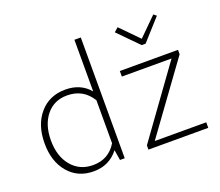

<svg xmlns="http://www.w3.org/2000/svg" viewBox="-123 -917 1267 1104"><g transform="rotate(-20 510.5 -364.5)"><path d="M63 -237Q63 -350 122.5 -419Q182 -488 280 -488Q374 -488 428 -423V-739H467V0H438L428 -61V-64Q371 10 275 10Q179 10 121 -58Q63 -126 63 -237ZM781 -578 661 -700 686 -722 794 -612 904 -721 921 -707 805 -578ZM612 0V-26L916 -447H612V-481H968V-454L663 -34H978V0ZM103 -241Q103 -144 152.5 -84.5Q202 -25 284 -25Q379 -25 428 -106V-369Q377 -453 278 -453Q198 -453 150.5 -394.5Q103 -336 103 -241Z"/></g></svg>

Font: Cantarell Light
Style: Regular
Weight: 300
Designer: Dave Crossland, Nikolaus Waxweiler, Florian Fecher, Jacques Le Bailly, Eben Sorkin, Alexei Vanyashin, Alexios Zavras, Em
Version: Version 0.303